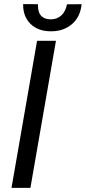

<svg xmlns="http://www.w3.org/2000/svg" viewBox="-20 -908 415 928"><path d="M303.7 -887.2C295.9 -844.7 269.5 -814.5 224.6 -814.5C224.1 -814.5 223.6 -814.5 223.1 -814.5C183.1 -815.9 163.6 -837.9 163.6 -880.4C163.6 -882.8 163.6 -885.3 163.6 -887.7L91.8 -888.2C91.8 -887.2 91.8 -886.2 91.8 -885.3C91.8 -847.2 103.5 -816.4 127 -793C150.9 -769.5 182.6 -757.3 222.7 -756.8C224.6 -756.8 227.1 -756.8 229 -756.8C268.1 -756.8 300.8 -768.6 328.1 -791.5C355 -814.9 370.6 -847.2 374.5 -887.7ZM250.5 -710.9H159.2L35.6 0H127Z"/></svg>

Font: Roboto
Style: Italic
Weight: 400
Italic angle: -12°
Designer: Google
Version: Version 2.137; 2017